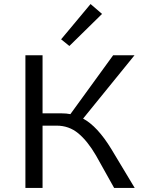

<svg xmlns="http://www.w3.org/2000/svg" viewBox="-20 -932 723 952"><path d="M486 -863 324 -704 283 -737 429 -912ZM532 -193 648 0H546L456 -161Q414 -233 368 -271Q322 -309 261 -309H191V0H106V-658H191V-370H285Q310 -370 329 -366L541 -658H647L392 -344Q463 -306 532 -193Z"/></svg>

Font: EauTest Medium
Style: Regular
Weight: 500
Designer: Christian Thalmann (Catharsis Fonts)
Version: Version 0.001;PS 000.001;hotconv 1.0.88;makeotf.lib2.5.64775